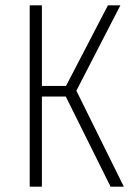

<svg xmlns="http://www.w3.org/2000/svg" viewBox="-20 -704 508 724"><path d="M434 -684 268 -362 447 0H397L228 -340H138V0H92V-684H138V-380H229L387 -684Z"/></svg>

Font: Fira Sans Extra Condensed ExtraLight
Style: Regular
Weight: 275
Width: 1
Designer: Carrois Corporate & Edenspiekermann AG
Foundry: Carrois Corporate GbR & Edenspiekermann AG
Version: Version 4.203